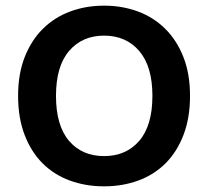

<svg xmlns="http://www.w3.org/2000/svg" viewBox="-20 -643 736 679"><path d="M348 16Q283 16 227 -4.5Q171 -25 130.5 -65.5Q90 -106 67 -166Q44 -226 44 -304Q44 -382 67.5 -441.5Q91 -501 132 -541.5Q173 -582 228.5 -602.5Q284 -623 348 -623Q412 -623 467.5 -602.5Q523 -582 564 -541.5Q605 -501 628.5 -441.5Q652 -382 652 -304Q652 -226 629 -166Q606 -106 565.5 -65.5Q525 -25 469 -4.5Q413 16 348 16ZM348 -517Q271 -517 224.5 -463Q178 -409 178 -304Q178 -199 224 -145Q270 -91 348 -91Q426 -91 472.5 -145Q519 -199 519 -304Q519 -408 472.5 -462.5Q426 -517 348 -517Z"/></svg>

Font: Baloo 2 Latin SemiBold
Style: Regular
Weight: 400
Designer: Sarang Kulkarni and Ek Type
Foundry: Ek Type
Version: Version 1.001